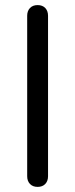

<svg xmlns="http://www.w3.org/2000/svg" viewBox="-20 -730 296 755"><path d="M86.9 -37.1V-668Q86.9 -687 97.9 -698.5Q108.9 -710 127.9 -710Q147 -710 158 -698.5Q168.9 -687 168.9 -668V-37.1Q168.9 -18.1 158 -6.6Q147 4.9 127.9 4.9Q108.9 4.9 97.9 -6.6Q86.9 -18.1 86.9 -37.1Z"/></svg>

Font: Nunito-Regular
Style: Regular
Weight: 400
Designer: Vernon Adams
Foundry: newtypography
Version: Version 3.000